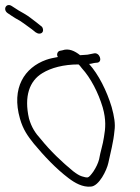

<svg xmlns="http://www.w3.org/2000/svg" viewBox="-94 -664 547 748"><path d="M-16 -201C-4 -159 14 -134 38 -104C78 -56 124 -7 173 30C198 49 228 66 260 63C292 61 322 -1 328 -29C337 -72 348 -110 352 -155C356 -181 351 -211 341 -247C322 -310 290 -374 253 -415C262 -415 267 -418 276 -419L286 -420C307 -424 294 -461 272 -456L262 -454C256 -453 252 -452 247 -451C240 -451 227 -449 218 -449C198 -465 174 -477 149 -468L139 -466C131 -464 126 -454 130 -444C131 -443 132 -443 132 -442C116 -439 100 -436 86 -431C2 -401 -51 -322 -16 -201ZM19 -202C-1 -289 21 -349 71 -379C105 -400 154 -413 212 -413C217 -409 220 -404 225 -398C259 -361 289 -303 306 -246C320 -197 317 -164 311 -130C307 -101 297 -73 292 -43C288 -28 281 -13 270 4C260 18 253 26 248 27C242 28 235 26 225 23C215 20 204 13 191 3C148 -32 101 -77 65 -122C43 -146 29 -168 19 -202ZM-63 -612C-54 -606 -44 -599 -34 -593C-10 -581 7 -566 30 -550L45 -538C50 -535 54 -533 59 -533C70 -533 76 -541 73 -552C72 -557 69 -561 64 -564L49 -576C29 -591 19 -600 0 -611L-21 -623L-49 -641C-70 -654 -85 -626 -63 -612Z"/></svg>

Font: Stray Cat
Style: OpObl
Weight: 400
Version: Version 1.0